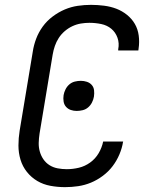

<svg xmlns="http://www.w3.org/2000/svg" viewBox="-20 -763 640 791"><path d="M248 8Q217 8 187.5 2.5Q158 -3 133.5 -17.5Q109 -32 91 -54.5Q73 -77 64.5 -105Q56 -133 56 -163.5Q56 -194 61 -225L115 -550Q119 -577 129 -603.5Q139 -630 156 -653.5Q173 -677 197 -695Q221 -713 247 -724Q273 -735 300.5 -739Q328 -743 355 -743Q382 -743 409 -739.5Q436 -736 459.5 -727Q483 -718 503 -702Q523 -686 535.5 -664.5Q548 -643 551.5 -616.5Q555 -590 551 -563L550 -555H467V-560Q472 -585 464 -607.5Q456 -630 438.5 -644.5Q421 -659 397 -664Q373 -669 348 -669Q331 -669 313 -666Q295 -663 278 -655Q261 -647 246.5 -634.5Q232 -622 222 -606.5Q212 -591 206 -573.5Q200 -556 197 -538L143 -213Q140 -193 139.5 -174.5Q139 -156 144 -138.5Q149 -121 159 -106.5Q169 -92 184 -82.5Q199 -73 217.5 -69.5Q236 -66 255 -66Q280 -66 305 -72Q330 -78 351.5 -93.5Q373 -109 386.5 -132Q400 -155 405 -180H488L487 -179Q483 -153 472 -127Q461 -101 444 -78.5Q427 -56 403.5 -38.5Q380 -21 354.5 -10.5Q329 0 302 4Q275 8 248 8ZM296 -306Q283 -306 271.5 -310Q260 -314 252 -323Q244 -332 242 -345Q240 -358 242 -371Q244 -383 250 -395Q256 -407 266 -415.5Q276 -424 288.5 -427Q301 -430 313 -430Q326 -430 338 -426Q350 -422 358 -413Q366 -404 367.5 -391Q369 -378 367 -365Q365 -353 359 -341Q353 -329 343 -320.5Q333 -312 320.5 -309Q308 -306 296 -306Z"/></svg>

Font: Iosevka Extended Oblique
Style: Regular
Weight: 400
Width: 7
Italic angle: -9°
Monospace: yes
Designer: Belleve Invis
Foundry: Belleve Invis
Version: Version 32.0.1; ttfautohint (v1.8.4)